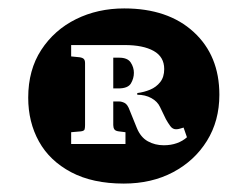

<svg xmlns="http://www.w3.org/2000/svg" viewBox="-20 -811 588 456"><path d="M274 -375Q200 -375 149 -402Q98 -429 72.5 -475Q47 -521 47 -579Q47 -645 78 -692.5Q109 -740 160.5 -765.5Q212 -791 275 -791Q379 -791 440 -735Q501 -679 501 -586Q501 -524 471.5 -476.5Q442 -429 391 -402Q340 -375 274 -375ZM369 -466Q386 -466 400 -471Q414 -476 424 -485L416 -508Q412 -507 407.5 -505.5Q403 -504 398 -504Q390 -504 384.5 -511.5Q379 -519 374 -528L360 -557Q354 -570 339.5 -578Q325 -586 306 -586V-590Q322 -592 336.5 -598Q351 -604 360.5 -616Q370 -628 370 -647Q370 -676 345 -690Q320 -704 276 -704H149V-677L169 -675Q176 -674 179 -671Q182 -668 182 -661V-514Q182 -508 181 -504Q180 -500 172 -499L149 -497V-469H278V-497L262 -499Q254 -500 251.5 -504Q249 -508 249 -514V-570H263Q269 -570 276 -566.5Q283 -563 288 -549L305 -507Q314 -485 331 -475.5Q348 -466 369 -466ZM249 -601V-674H263Q283 -674 290.5 -662.5Q298 -651 298 -638Q298 -625 291 -613Q284 -601 261 -601Z"/></svg>

Font: Literata Variable Black
Style: Regular
Weight: 900
Designer: Latin by Veronika Burian and Jose Scaglione. Greek by Irene Vlachou. Cyrillic by Vera Evstafieva.
Foundry: TypeTogether
Version: Version 3.021